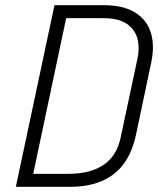

<svg xmlns="http://www.w3.org/2000/svg" viewBox="-20 -720 609 740"><path d="M379 -700H190L41 0H250Q321 0 373 -22.5Q425 -45 457.5 -89.5Q490 -134 504 -200L562 -475Q577 -543 561.5 -593.5Q546 -644 500.5 -672Q455 -700 379 -700ZM243 -50H108L235 -650H378Q437 -650 469 -628Q501 -606 510 -569.5Q519 -533 509 -490L445 -190Q438 -156 422 -129.5Q406 -103 380.5 -85.5Q355 -68 321 -59Q287 -50 243 -50Z"/></svg>

Font: Advent Pro
Style: Italic
Weight: 400
Italic angle: -12°
Designer: VivaRado, Andreas Kalpakidis
Foundry: VivaRado, Andreas Kalpakidis
Version: Version 3.000